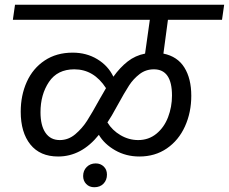

<svg xmlns="http://www.w3.org/2000/svg" viewBox="-20 -708 961 806"><path d="M685 -625 666 -483Q725 -471 754 -424.5Q783 -378 783 -306Q783 -236 756.5 -177.5Q730 -119 680.5 -85Q631 -51 565 -51Q509 -51 463.5 -77Q418 -103 395 -142Q322 -51 224 -51Q148 -51 107.5 -101.5Q67 -152 67 -239Q67 -308 92.5 -364.5Q118 -421 167.5 -454Q217 -487 285 -487Q343 -487 388.5 -459.5Q434 -432 456 -386Q484 -425 516 -450Q548 -475 589 -483L609 -625H34L43 -688H921L912 -625ZM399 -293 425 -338Q374 -417 292 -417Q221 -417 185.5 -364Q150 -311 150 -237Q150 -181 171 -150.5Q192 -120 231 -120Q267 -120 296 -144.5Q325 -169 345.5 -201Q366 -233 399 -293ZM626 -417Q592 -417 566 -397Q540 -377 522 -349.5Q504 -322 470 -260Q448 -219 431 -194Q451 -161 486 -140.5Q521 -120 560 -120Q604 -120 636.5 -146.5Q669 -173 685.5 -216Q702 -259 702 -307Q702 -417 626 -417ZM329 31Q329 8 344 -7Q359 -22 382 -22Q402 -22 415.5 -9Q429 4 429 25Q429 48 414.5 63Q400 78 376 78Q355 78 342 64.5Q329 51 329 31Z"/></svg>

Font: FiraGO Book
Style: Italic
Weight: 350
Italic angle: -8°
Designer: bBox Type GmbH
Foundry: bBox Type GmbH
Version: Version 1.001